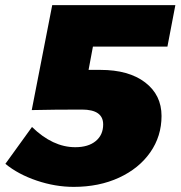

<svg xmlns="http://www.w3.org/2000/svg" viewBox="-20 -721 708 750"><path d="M343 -539 326 -448H372Q483 -448 547 -399Q611 -350 611 -268Q611 -189 567 -126Q523 -63 445 -27Q367 9 268 9Q196 9 123.5 -15.5Q51 -40 1 -81L105 -225Q186 -146 274 -146Q325 -146 354 -170Q383 -194 383 -235Q383 -293 300 -293Q190 -293 104 -291L184 -701H665L634 -539Z"/></svg>

Font: Gontserrat ExtraBold
Style: Italic
Weight: 800
Italic angle: -11.3°
Designer: Julieta Ulanovsky
Foundry: Julieta Ulanovsky
Version: Version 6.001